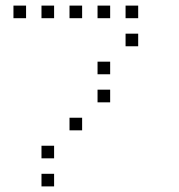

<svg xmlns="http://www.w3.org/2000/svg" viewBox="-20 -693 640 685"><path d="M29 -673Q28 -673 28 -673Q28 -673 28 -672V-629Q28 -628 28 -628Q28 -628 29 -628H72Q73 -628 73 -628Q73 -628 73 -629V-672Q73 -673 73 -673Q73 -673 72 -673ZM129 -673Q128 -673 128 -673Q128 -673 128 -672V-629Q128 -628 128 -628Q128 -628 129 -628H172Q173 -628 173 -628Q173 -628 173 -629V-672Q173 -673 173 -673Q173 -673 172 -673ZM229 -673Q228 -673 228 -673Q228 -673 228 -672V-629Q228 -628 228 -628Q228 -628 229 -628H272Q273 -628 273 -628Q273 -628 273 -629V-672Q273 -673 273 -673Q273 -673 272 -673ZM329 -673Q328 -673 328 -673Q328 -673 328 -672V-629Q328 -628 328 -628Q328 -628 329 -628H372Q373 -628 373 -628Q373 -628 373 -629V-672Q373 -673 373 -673Q373 -673 372 -673ZM429 -673Q428 -673 428 -673Q428 -673 428 -672V-629Q428 -628 428 -628Q428 -628 429 -628H472Q473 -628 473 -628Q473 -628 473 -629V-672Q473 -673 473 -673Q473 -673 472 -673ZM429 -573Q428 -573 428 -573Q428 -573 428 -572V-529Q428 -528 428 -528Q428 -528 429 -528H472Q473 -528 473 -528Q473 -528 473 -529V-572Q473 -573 473 -573Q473 -573 472 -573ZM329 -473Q328 -473 328 -473Q328 -473 328 -472V-429Q328 -428 328 -428Q328 -428 329 -428H372Q373 -428 373 -428Q373 -428 373 -429V-472Q373 -473 373 -473Q373 -473 372 -473ZM329 -373Q328 -373 328 -373Q328 -373 328 -372V-329Q328 -328 328 -328Q328 -328 329 -328H372Q373 -328 373 -328Q373 -328 373 -329V-372Q373 -373 373 -373Q373 -373 372 -373ZM229 -273Q228 -273 228 -273Q228 -273 228 -272V-229Q228 -228 228 -228Q228 -228 229 -228H272Q273 -228 273 -228Q273 -228 273 -229V-272Q273 -273 273 -273Q273 -273 272 -273ZM129 -173Q128 -173 128 -173Q128 -173 128 -172V-129Q128 -128 128 -128Q128 -128 129 -128H172Q173 -128 173 -128Q173 -128 173 -129V-172Q173 -173 173 -173Q173 -173 172 -173ZM129 -73Q128 -73 128 -73Q128 -73 128 -72V-29Q128 -28 128 -28Q128 -28 129 -28H172Q173 -28 173 -28Q173 -28 173 -29V-72Q173 -73 173 -73Q173 -73 172 -73Z"/></svg>

Font: Doto Light
Style: Regular
Weight: 300
Monospace: yes
Version: Version 1.000